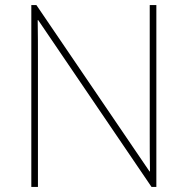

<svg xmlns="http://www.w3.org/2000/svg" viewBox="-20 -734 738 754"><path d="M594 0V-714H568V-211C568 -165 568 -111 569 -61H567L123 -714H103V0H129V-502C129 -555 129 -597 128 -655H130L575 0Z"/></svg>

Font: Noto Sans Meetei Mayek Thin
Style: Regular
Weight: 100
Designer: Monotype Design Team and Neelakash Kshetrimayum
Foundry: Monotype Imaging Inc.
Version: Version 2.002